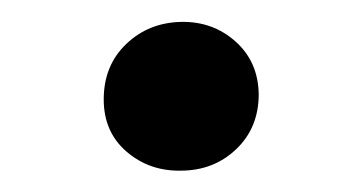

<svg xmlns="http://www.w3.org/2000/svg" viewBox="-20 -435 324 179"><path d="M76.7 -342.3Q76.7 -374 97.7 -394Q118.7 -414.1 149.4 -414.6Q178.7 -415 199.7 -396.2Q220.7 -377.4 221.2 -347.2Q221.2 -315.9 200.2 -295.9Q179.2 -275.9 148.4 -275.9Q119.1 -275.4 97.9 -293.7Q76.7 -312 76.7 -342.3Z"/></svg>

Font: Roboto SemiBold
Style: Italic
Weight: 600
Designer: Christian Robertson
Foundry: Google
Version: Version 3.009; 2024